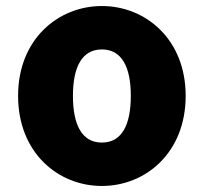

<svg xmlns="http://www.w3.org/2000/svg" viewBox="-20 -603 675 637"><path d="M318 14C463 14 596 -96 596 -285C596 -473 463 -583 318 -583C173 -583 40 -473 40 -285C40 -96 173 14 318 14ZM318 -130C251 -130 222 -190 222 -285C222 -379 251 -439 318 -439C385 -439 414 -379 414 -285C414 -190 385 -130 318 -130Z"/></svg>

Font: Noto Sans JP Black
Style: Regular
Weight: 900
Designer: Ryoko NISHIZUKA  (kana, bopomofo & ideographs); Paul D. Hunt (Latin, Greek & Cyrillic); Sandoll Communications , Soo-you
Foundry: Adobe
Version: Version 2.002;hotconv 1.0.116;makeotfexe 2.5.65601